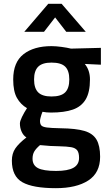

<svg xmlns="http://www.w3.org/2000/svg" viewBox="-20 -751 566 1003"><path d="M42 88Q42 51 60 24.5Q78 -2 118 -33Q102 -43 93 -63Q84 -83 84 -106Q84 -118 95 -140.5Q106 -163 121 -186Q88 -205 68.5 -239.5Q49 -274 49 -336Q49 -426 103 -468Q157 -510 249 -510Q272 -510 301.5 -506Q331 -502 351 -497L507 -501V-413L423 -417Q450 -384 450 -336Q450 -269 427.5 -231.5Q405 -194 360.5 -178.5Q316 -163 246 -163Q222 -163 202 -167Q197 -155 193 -140.5Q189 -126 189 -120Q189 -103 196 -95.5Q203 -88 224.5 -85Q246 -82 296 -81Q377 -80 421 -67Q465 -54 484 -22Q503 10 503 68Q503 152 441 192Q379 232 272 232Q152 232 97 201Q42 170 42 88ZM342 -336Q342 -382 320.5 -403Q299 -424 249 -424Q201 -424 179.5 -402.5Q158 -381 158 -336Q158 -290 179.5 -268.5Q201 -247 249 -247Q299 -247 320.5 -268.5Q342 -290 342 -336ZM393 74Q393 47 383.5 34.5Q374 22 352.5 18Q331 14 287 13Q247 13 189 7Q168 25 159 40.5Q150 56 150 78Q150 112 178 127Q206 142 273 142Q334 142 363.5 125.5Q393 109 393 74ZM232 -731H302L428 -585H326L268 -660L210 -585H107Z"/></svg>

Font: Cairo SemiBold
Style: Regular
Weight: 600
Designer: Mohamed Gaber, Accademia di Belle Arti di Urbino and others
Foundry: Kief Type Foundry, Accademia di Belle Arti di Urbino and others
Version: Version 3.011